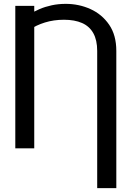

<svg xmlns="http://www.w3.org/2000/svg" viewBox="-20 -757 670 980"><path d="M573.7 203.1H476.1V-497.1Q476.1 -552.2 456.3 -587.6Q436.5 -623 398.7 -639.6Q360.8 -656.2 306.6 -656.2Q254.4 -656.2 209.5 -642.3Q164.6 -628.4 130.9 -605V-683.1Q152.8 -698.2 181.4 -710.4Q210 -722.7 243.9 -730Q277.8 -737.3 315.4 -737.3Q382.8 -737.3 441.7 -710.7Q500.5 -684.1 537.1 -630.9Q573.7 -577.6 573.7 -497.1ZM154.8 -727.1V0H58.1V-727.1Z"/></svg>

Font: Sahel VF Regular
Style: Regular
Weight: 400
Foundry: Saber Rastikerdar (saber.rastikerdar@gmail.com)
Version: Version 3.4.0